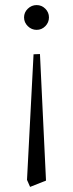

<svg xmlns="http://www.w3.org/2000/svg" viewBox="-20 -482 289 760"><path d="M90.1 -378.4Q75.2 -393.1 75.2 -413.1Q75.2 -433.1 90.1 -447.5Q105 -461.9 125 -461.9Q145 -461.9 159.4 -447.5Q173.8 -433.1 173.8 -413.1Q173.8 -393.1 159.4 -378.4Q145 -363.8 125 -363.8Q105 -363.8 90.1 -378.4ZM86.9 230 112.8 -267.1 138.2 -268.1 162.1 232.9 99.1 257.8Z"/></svg>

Font: Dihjauti S
Style: Bold
Weight: 700
Designer: T. Christopher White
Version: Version 3.0.0